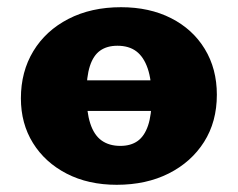

<svg xmlns="http://www.w3.org/2000/svg" viewBox="-20 -503 660 533"><path d="M153 -195V-280H459V-195ZM304 10Q225 10 165 -21Q105 -52 71.5 -106Q38 -160 38 -230Q38 -304 72.5 -361Q107 -418 170 -450.5Q233 -483 316 -483Q395 -483 455 -452.5Q515 -422 548.5 -367Q582 -312 582 -240Q582 -165 546.5 -109Q511 -53 448.5 -21.5Q386 10 304 10ZM314 -98Q343 -98 362 -111.5Q381 -125 391 -154.5Q401 -184 401 -231Q401 -281 390 -313Q379 -345 358.5 -360.5Q338 -376 306 -376Q277 -376 258 -362.5Q239 -349 229.5 -319.5Q220 -290 220 -243Q220 -193 230.5 -160.5Q241 -128 262 -113Q283 -98 314 -98Z"/></svg>

Font: Ysabeau SC Black
Style: Regular
Weight: 900
Designer: Christian Thalmann (Catharsis Fonts)
Version: Version 2.001;gftools[0.9.30]; featfreeze: smcp